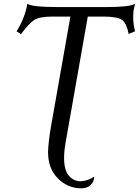

<svg xmlns="http://www.w3.org/2000/svg" viewBox="-20 -731 740 1024"><path d="M413.6 273.4Q342.8 273.4 289.6 221.4Q236.3 169.4 236.3 79.6Q237.8 24.9 252.4 -59.1L355.5 -642.6H258.8Q189.9 -642.6 161.6 -623.8Q133.3 -605 91.8 -548.8L68.4 -564Q112.8 -634.8 126 -710.9Q149.9 -693.4 285.6 -693.4H548.8Q673.8 -693.4 700.2 -710.9Q699.7 -706.1 695.1 -688Q690.4 -669.9 690.4 -638.7Q690.4 -603 700.2 -564L666 -549.8Q655.8 -605 632.6 -623.3Q609.4 -641.6 539.1 -642.6H448.2L329.6 30.8Q321.8 75.7 321.8 111.3Q321.8 176.3 347.2 206.1Q372.6 235.8 410.6 235.8Q450.2 233.4 482.4 210.9Q482.4 237.8 463.6 255.6Q444.8 273.4 413.6 273.4Z"/></svg>

Font: Kelvinch
Style: Italic
Weight: 400
Italic angle: -10°
Designer: Paul James Miller
Foundry: High-Logic / Made with FontCreator
Version: Version 3.40;July 22, 2017;FontCreator 11.0.0.2388 64-bit